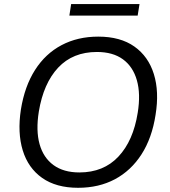

<svg xmlns="http://www.w3.org/2000/svg" viewBox="-20 -889 812 918"><path d="M79.9 -365.3Q97.9 -476.9 147.6 -554.6Q197.2 -632.4 274.4 -673.2Q351.5 -713.9 449.8 -713.9Q555.5 -713.9 622.5 -666.5Q689.5 -619.1 715.6 -534.9Q741.8 -450.7 723.8 -340.1Q706.8 -229.1 656.6 -151.1Q606.4 -73.1 529.6 -32.1Q452.7 8.9 353.3 8.9Q248.7 8.9 181.7 -38.2Q114.7 -85.4 88.8 -169.8Q62.9 -254.3 79.9 -365.3ZM165.6 -355.3Q151.1 -264.8 169.2 -199.9Q187.4 -135 235.7 -99.7Q284.1 -64.5 359.6 -64.5Q475.1 -64.5 546.2 -140.3Q617.3 -216 638.5 -350.1Q653.1 -440.1 634.4 -505.3Q615.8 -570.5 567.7 -605.5Q519.6 -640.5 443.6 -640.5Q328.2 -640.5 258 -565.5Q187.8 -490.4 165.6 -355.3ZM311.7 -814.5 320.1 -869.4H647L638.2 -814.5Z"/></svg>

Font: Mulish ExtraLight
Style: Italic
Weight: 200
Italic angle: -9°
Designer: Vernon Adams
Foundry: Vernon Adams
Version: Version 3.603